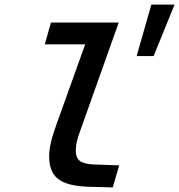

<svg xmlns="http://www.w3.org/2000/svg" viewBox="-20 -808 780 836"><path d="M194 -127Q194 -154 201.5 -187Q209 -220 225 -264L351 -615H175L202 -710H497L333 -249Q320 -214 315 -193.5Q310 -173 310 -152Q310 -121 327.5 -107.5Q345 -94 387 -92L499 -88L471 8L359 5Q270 1 232 -29.5Q194 -60 194 -127ZM649 -564H575L639 -788H740Z"/></svg>

Font: Intel One Mono Medium
Style: Italic
Weight: 500
Italic angle: -16°
Monospace: yes
Designer: Fred Shallcrass
Foundry: Frere-Jones Type LLC
Version: Version 1.400;hotconv 1.1.0;makeotfexe 2.6.0;FJTRelease1.4